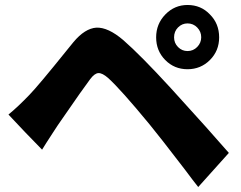

<svg xmlns="http://www.w3.org/2000/svg" viewBox="-20 -758 966 771"><path d="M776 -7Q759 -28 721 -79Q619 -212 581 -258Q465 -399 414 -445Q391 -465 375.5 -464.5Q360 -464 342 -440Q314 -403 230 -281Q217 -263 212 -255Q206 -245 193 -226Q161 -177 149 -157L81 -227L14 -298Q53 -330 98 -377Q134 -414 249 -557Q266 -578 275 -589Q321 -644 367 -647Q414 -649 475 -597Q545 -536 666 -404Q829 -225 899 -144ZM733 -480Q680 -480 643.5 -517Q607 -554 607 -608Q607 -662 644 -700Q681 -738 733 -738Q787 -738 823 -700Q860 -663 860 -608Q860 -554 823 -517Q786 -480 733 -480ZM733 -553Q756 -553 772 -569.5Q788 -586 788 -608.5Q788 -631 772 -647.5Q756 -664 733 -664Q711 -664 695 -648Q679 -632 679 -608Q679 -585 695 -569Q711 -553 733 -553Z"/></svg>

Font: GenSekiGothic TW H
Style: Regular
Weight: 900
Version: Version 1.501;PS 1;hotconv 16.6.51;makeotf.lib2.5.65220